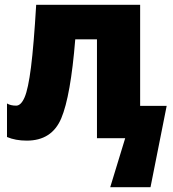

<svg xmlns="http://www.w3.org/2000/svg" viewBox="-20 -573 717 796"><path d="M561 -553H130Q120 -385 108.5 -294.5Q97 -204 82 -169.5Q67 -135 47 -135Q24 -135 9 -144V-5Q44 10 91 10Q195 10 234 -82.5Q273 -175 292 -410H382V0H499L437 203H604L671 -134H561Z"/></svg>

Font: Noto Sans UI SemiCondensed Black
Style: Regular
Weight: 900
Width: 4
Designer: Monotype Design Team
Foundry: Monotype Imaging Inc.
Version: 1.001